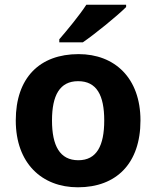

<svg xmlns="http://www.w3.org/2000/svg" viewBox="-20 -786 665 816"><path d="M516 -756V-766H347C318 -721 264 -656 232 -619V-606H332C383 -641 478 -718 516 -756ZM577 -274C577 -455 467 -556 314 -556C148 -556 47 -455 47 -274C47 -92 158 10 311 10C475 10 577 -92 577 -274ZM201 -274C201 -381 234 -441 312 -441C391 -441 423 -381 423 -274C423 -167 391 -105 313 -105C234 -105 201 -167 201 -274Z"/></svg>

Font: Noto Sans Lao UI
Style: Bold
Weight: 700
Designer: Monotype Design Team
Foundry: Monotype Imaging Inc.
Version: Version 2.000